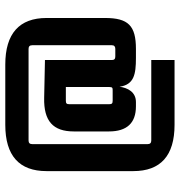

<svg xmlns="http://www.w3.org/2000/svg" viewBox="3 -634 680 726"><g transform="rotate(-90 343.0 -271.0)"><path d="M479 49V-39H175C166 -39 161 -43 161 -53V-489C161 -499 166 -503 175 -503H521C530 -503 535 -499 535 -489V-188C535 -179 530 -175 521 -175H493C484 -175 479 -178 479 -188V-441L336 -444C248 -446 209 -410 209 -332V-199C209 -131 241 -97 304 -97H320C358 -97 374 -128 378 -159C386 -104 425 -97 487 -97H521C609 -97 638 -126 638 -214V-435C638 -538 579 -591 462 -591H234C117 -591 59 -538 59 -435V-107C59 -4 117 49 234 49ZM312 -198V-349C312 -359 315 -362 325 -362H377V-198C377 -185 373 -185 363 -185H325C315 -185 312 -188 312 -198Z"/></g></svg>

Font: Gemini
Style: Regular
Weight: 700
Designer: Pushpananda Ekanayake, Sol Matas, Kosala Senevirathne
Foundry: Mooniak
Version: Version 1.000;PS 1.0;hotconv 1.0.86;makeotf.lib2.5.63406